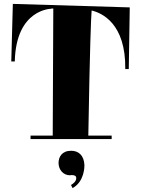

<svg xmlns="http://www.w3.org/2000/svg" viewBox="-20 -713 732 987"><path d="M137 2H554V-16H434C442 -480 448 -621 451 -659C502 -647 627 -594 624 -358H642L647 -675L46 -693L38 -397H56C62 -668 244 -668 244 -668V-669H254L251 -16H137ZM345 238 353 254C415 220 414 142 414 136C412 85 383 62 346 62C298 62 281 94 281 125C281 160 306 188 339 188C342 188 345 187 348 187C362 187 372 190 372 203C372 219 357 231 345 238Z"/></svg>

Font: Purple Purse
Style: Regular
Weight: 400
Designer: Astigmatic (AOETI)
Foundry: Astigmatic (AOETI)
Version: Version 1.000